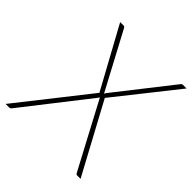

<svg xmlns="http://www.w3.org/2000/svg" viewBox="-210 -838 972 972"><g transform="rotate(45 276.0 -351.5)"><path d="M276.5 -375.5 97.5 -703H121.5Q126.5 -703 128.8 -700.8Q131 -698.5 133.5 -694L296 -389Q298.5 -394.5 302 -399L535.5 -696.5Q540 -703 548 -703H573L314 -376.5L517 0H492.5Q487 0 485 -3.2Q483 -6.5 481.5 -9L294.5 -361Q293.5 -358.5 292 -356.8Q290.5 -355 289 -352.5L20.5 -9Q14 0 7 0H-19.5Z"/></g></svg>

Font: Lato Thin
Style: Italic
Weight: 200
Italic angle: -7°
Designer: Lukasz Dziedzic
Foundry: tyPoland Lukasz Dziedzic
Version: Version 2.007; 2014-02-27